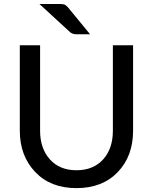

<svg xmlns="http://www.w3.org/2000/svg" viewBox="-20 -947 777 975"><path d="M553.2 -283.2V-717.3H655.8V-283.2Q655.8 -154.3 578.1 -73.2Q500 8.3 368.2 8.3Q236.3 8.3 158.7 -73.7Q80.6 -155.8 80.6 -283.2V-717.3H183.6V-283.2Q183.6 -193.4 232.9 -138.2Q282.2 -82.5 368.2 -82.5Q454.1 -82.5 503.9 -137.7Q553.2 -192.4 553.2 -283.2ZM280.8 -926.8Q305.7 -926.8 313 -920.9Q320.3 -915 324.7 -910.2L437.5 -772.9H369.6Q348.6 -772.9 336.4 -783.2L180.2 -926.8Z"/></svg>

Font: Lato-Medium
Style: Regular
Weight: 500
Designer: Lukasz Dziedzic
Foundry: tyPoland Lukasz Dziedzic
Version: Version 2.006; 2014-01-15